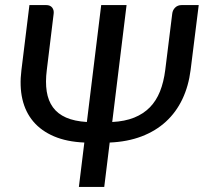

<svg xmlns="http://www.w3.org/2000/svg" viewBox="-20 -737 804 757"><path d="M162 -717Q178 -717 185.8 -707Q193.5 -697 191.5 -682.5L164.5 -461Q158.5 -413.5 164.2 -376.5Q170 -339.5 188.8 -313.8Q207.5 -288 240.5 -273.5Q273.5 -259 322.5 -256L379 -717H479L422.5 -256Q472 -258.5 508.8 -273.2Q545.5 -288 570.8 -313.8Q596 -339.5 610.8 -376.5Q625.5 -413.5 631.5 -461L659 -682.5Q660.5 -697 670.5 -707Q680.5 -717 696.5 -717H763.5L731.5 -461Q723.5 -397.5 699 -346Q674.5 -294.5 634.2 -257.5Q594 -220.5 538.2 -199.2Q482.5 -178 412.5 -175L391 0H291L312.5 -175Q243 -178 192.8 -199.5Q142.5 -221 111.2 -258Q80 -295 68.2 -346.2Q56.5 -397.5 64.5 -461L96 -717Z"/></svg>

Font: Lato Medium
Style: Italic
Weight: 500
Italic angle: -7°
Designer: Lukasz Dziedzic
Foundry: tyPoland Lukasz Dziedzic
Version: Version 2.006; 2014-01-15